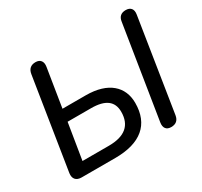

<svg xmlns="http://www.w3.org/2000/svg" viewBox="-149 -909 1168 1112"><g transform="rotate(-30 435.0 -352.5)"><path d="M103 0H328C498 0 588 -75 588 -219C588 -327 512 -400 362 -400H206L247 -656C253 -691 237 -712 205 -712C173 -712 155 -695 150 -664L54 -57C49 -21 67 0 103 0ZM331 -80H155L194 -320H351C446 -320 492 -285 492 -215C492 -125 438 -80 331 -80ZM699 7C731 7 749 -9 754 -40L851 -657C857 -692 841 -712 808 -712C777 -712 759 -696 755 -665L657 -49C651 -13 667 7 699 7Z"/></g></svg>

Font: SN Pro Medium
Style: Italic
Weight: 400
Italic angle: -9°
Designer: Tobias Whetton
Foundry: Supernotes
Version: Version 1.001;Glyphs 3.2 (3249)